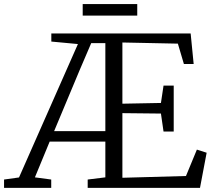

<svg xmlns="http://www.w3.org/2000/svg" viewBox="-52 -904 1024 924"><path d="M-32.5 0V-40L39.5 -50L323 -692L195 -704V-743H865.5L880 -596H833L804 -694L537 -699.5V-405L722.5 -408.5L735 -492H784V-271H735L722.5 -357.5L537 -359.5V-48.5L843 -57L895.5 -184L942.5 -169L910.5 0H370V-40L455 -50.5V-222.5H187L116 -50.5L194.5 -40V0ZM208.5 -273H455V-696.5H387L331.5 -567ZM608.5 -884.5V-829H346V-884.5Z"/></svg>

Font: Merriweather 28pt Light
Style: Regular
Weight: 300
Version: Version 2.100